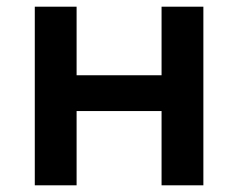

<svg xmlns="http://www.w3.org/2000/svg" viewBox="-20 -554 713 574"><path d="M84 0H209V-222H463V0H588V-534H463V-329H209V-534H84Z"/></svg>

Font: Chess Sans SemiBold
Style: Regular
Weight: 600
Designer: Wolf Bōese
Foundry: Wolf Bōese
Version: Version 7.223;Glyphs 3.3 (3306)